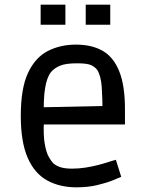

<svg xmlns="http://www.w3.org/2000/svg" viewBox="-20 -788 617 822"><path d="M307 14Q236 14 182 -15.5Q128 -45 98.5 -112.5Q69 -180 69 -292Q69 -410 100 -476Q131 -542 184.5 -569.5Q238 -597 305 -597Q372 -597 418.5 -571Q465 -545 490 -484Q515 -423 515 -321V-255H124L168 -271Q165 -210 171.5 -172.5Q178 -135 189 -116Q200 -97 208 -89Q222 -77 241 -71.5Q260 -66 289 -66Q317 -66 346 -70.5Q375 -75 400 -81.5Q425 -88 444.5 -94.5Q464 -101 476 -104L499 -31Q490 -27 463 -16Q436 -5 396 4.5Q356 14 307 14ZM168 -294 124 -328 461 -335 419 -300Q419 -368 415.5 -416Q412 -464 396 -489Q389 -499 372.5 -508Q356 -517 310 -517Q261 -517 236.5 -506.5Q212 -496 198 -479Q163 -434 168 -294ZM154 -682V-768H260V-682ZM347 -682V-768H452V-682Z"/></svg>

Font: Ruda Medium
Style: Regular
Weight: 500
Version: Version 2.001